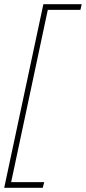

<svg xmlns="http://www.w3.org/2000/svg" viewBox="-30 -734 408 912"><path d="M-10 158 176 -714H358L352 -687H197L23 131H180L173 158Z"/></svg>

Font: Noto Sans Disp Thin
Style: Italic
Weight: 100
Italic angle: -12°
Designer: Monotype Design Team
Foundry: Monotype Imaging Inc.
Version: Version 2.000;GOOG;noto-source:20170915:90ef993387c0